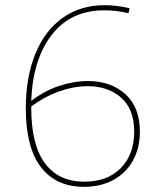

<svg xmlns="http://www.w3.org/2000/svg" viewBox="-20 -718 622 744"><path d="M522 -208Q522 -144 495 -95.5Q468 -47 419 -20.5Q370 6 305 6Q197 6 138.5 -70.5Q80 -147 80 -298Q80 -419 117 -509.5Q154 -600 223 -649Q292 -698 386 -698Q431 -698 482 -686L478 -667Q431 -678 384 -678Q254 -678 180.5 -583Q107 -488 101 -327Q152 -366 209 -385Q266 -404 321 -404Q409 -404 465.5 -353.5Q522 -303 522 -208ZM500 -208Q500 -295 449.5 -339.5Q399 -384 320 -384Q266 -384 208.5 -363.5Q151 -343 101 -305V-301Q101 -157 154 -85.5Q207 -14 307 -14Q396 -14 448 -66.5Q500 -119 500 -208Z"/></svg>

Font: Bitter Pro Thin
Style: Regular
Weight: 250
Designer: Sol Matas, and Bitter project Authors
Foundry: Sol Matas
Version: Version 1.010